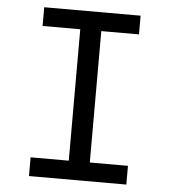

<svg xmlns="http://www.w3.org/2000/svg" viewBox="-51 -746 702 793"><g transform="rotate(5 300.0 -350.0)"><path d="M98.4 0H502V-77.6H343.8V-622.4H500V-700H100.4V-622.4H256.6V-77.6H98.4Z"/></g></svg>

Font: CommitMonoV143 ExtLt
Style: Regular
Weight: 200
Monospace: yes
Designer: Eigil Nikolajsen
Foundry: Eigil Nikolajsen
Version: Version 1.143